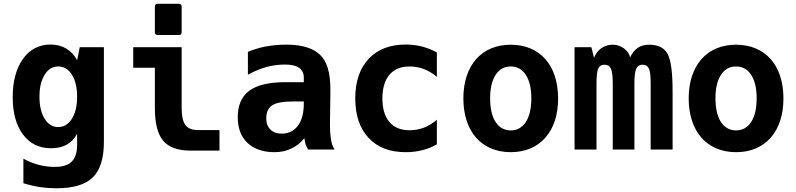

<svg xmlns="http://www.w3.org/2000/svg" viewBox="-20 -799 4254 1026"><path d="M282.2 207C372.6 207 436.5 187.5 476.1 148.9C515.6 109.9 535.2 46.4 535.2 -41V-546.9H406.2L392.1 -477.1C377.9 -503.9 358.9 -524.4 334.5 -539.1C310.1 -553.7 282.7 -561 250 -561C189.5 -561 139.6 -535.6 103 -484.9C66.4 -434.1 47.9 -364.7 47.9 -279.8C47.9 -194.8 66.4 -128.9 103 -80.1C139.6 -31.2 189 -6.8 252.4 -6.8C284.7 -6.8 313.5 -13.2 336.4 -25.9C359.4 -38.6 377.9 -58.1 392.1 -84V-24.9C392.1 15.6 382.3 45.4 363.3 64.5C344.2 83.5 315.4 92.8 271.5 92.8C245.1 92.8 215.3 89.4 187.5 82C161.1 75.2 131.8 64 105 48.8V180.2C135.3 189.5 165 196.3 194.3 200.7C223.6 205.1 253.9 207 282.2 207ZM291 -120.1C260.3 -120.1 236.8 -135.3 218.8 -164.1C200.2 -193.4 190.9 -232.9 190.9 -282.2C190.9 -331.5 200.2 -370.6 218.8 -399.9C236.8 -428.7 260.3 -443.8 291 -443.8C321.3 -443.8 345.7 -429.2 364.3 -399.9C383.3 -369.6 392.1 -329.6 392.1 -281.7C392.1 -231.4 382.3 -193.4 364.3 -164.6C345.7 -134.8 321.3 -120.1 291 -120.1Z M822.3 -611.8H936C945.3 -611.8 950.7 -617.2 950.7 -626.5V-764.2C950.7 -773.4 945.3 -778.8 936 -778.8H822.3C813 -778.8 807.6 -773.4 807.6 -764.2V-626.5C807.6 -617.2 813 -611.8 822.3 -611.8ZM998.5 5.9H1152.8V-104H1038.6C1006.8 -104 983.9 -112.8 970.7 -130.9C957.5 -148.9 950.7 -179.2 950.7 -222.2V-546.9H691.9V-437H807.6V-222.2C807.6 -140.6 822.3 -82 852.1 -46.9C881.8 -11.7 930.7 5.9 998.5 5.9Z M1445.3 14.2C1481.9 14.2 1509.8 7.8 1537.1 -5.4C1564.9 -18.6 1588.4 -37.1 1606.4 -61C1607.9 -47.9 1610.8 -34.7 1612.8 -28.3C1615.2 -21.5 1620.6 -9.8 1626.5 0H1768.1C1763.2 -7.3 1757.3 -18.6 1754.4 -28.3C1752.4 -34.7 1749.5 -47.9 1747.6 -61C1746.6 -69.3 1745.1 -83.5 1744.1 -96.2C1743.7 -105 1743.2 -120.1 1743.2 -133.8C1743.2 -157.2 1745.6 -278.3 1745.6 -314.5C1745.6 -415.5 1726.6 -470.7 1690.9 -505.4C1657.2 -538.1 1601.6 -560.5 1510.7 -560.5C1468.3 -560.5 1427.2 -555.7 1400.9 -550.8C1368.7 -544.9 1331.5 -533.2 1304.7 -522V-399.9C1339.4 -418.9 1374.5 -433.1 1405.3 -441.4C1437 -449.7 1471.2 -454.1 1502 -454.1C1535.6 -454.1 1561.5 -448.7 1578.6 -436.5C1594.2 -425.3 1603.5 -407.7 1603.5 -383.8V-359.9H1504.4C1418 -359.9 1354 -344.7 1312.5 -314.5C1270 -283.2 1250.5 -234.9 1250.5 -172.9C1250.5 -113.8 1268.1 -67.9 1302.7 -35.2C1337.4 -2.4 1386.7 14.2 1445.3 14.2ZM1485.4 -85C1459 -85 1439.5 -92.3 1424.8 -106.9C1410.2 -121.6 1402.8 -140.6 1402.8 -167C1402.8 -198.7 1413.6 -222.7 1434.6 -236.3C1455.6 -250 1493.2 -256.8 1546.4 -256.8H1603.5V-247.1C1603.5 -195.8 1593.3 -156.2 1572.3 -127.9C1551.3 -99.1 1521.5 -85 1485.4 -85Z M2148.9 14.2C2182.6 14.2 2209.5 10.3 2236.8 3.4C2264.2 -3.4 2288.6 -12.7 2314.5 -27.8V-159.2C2291.5 -138.7 2266.6 -125 2246.1 -117.2C2222.2 -107.9 2195.8 -103 2168.5 -103C2121.6 -103 2085.9 -117.7 2061 -147C2036.1 -176.3 2023.4 -218.3 2023.4 -272.9C2023.4 -327.6 2036.1 -369.6 2061 -399.4C2085 -427.7 2119.6 -443.8 2168 -443.8C2195.8 -443.8 2223.1 -438.5 2246.1 -429.7C2269 -420.9 2293.5 -406.2 2314.5 -388.2V-519C2287.6 -533.2 2260.3 -543.9 2233.4 -550.8C2206.1 -557.6 2178.2 -561 2147.5 -561C2064.5 -561 1998 -535.6 1950.2 -484.9C1902.3 -433.6 1878.4 -363.3 1878.4 -272.9C1878.4 -183.1 1902.3 -112.8 1949.7 -62C1997.1 -11.2 2062.5 14.2 2148.9 14.2Z M2709.5 14.2C2788.6 14.2 2851.6 -14.6 2894.5 -63.5C2939.5 -114.7 2962.4 -186 2962.4 -272.9C2962.4 -364.7 2936.5 -435.5 2894 -483.4C2851.6 -531.2 2788.6 -560.1 2709 -560.1C2632.8 -560.1 2569.3 -533.7 2524.4 -482.9C2479.5 -432.1 2456.1 -359.9 2456.1 -273.4C2456.1 -188 2479 -114.3 2524.4 -63C2564.9 -17.1 2627 14.2 2709.5 14.2ZM2709 -102.1C2675.3 -102.1 2647.5 -117.7 2628.4 -147C2608.9 -177.2 2599.1 -220.2 2599.1 -273.4C2599.1 -326.7 2608.9 -368.7 2628.4 -398.9C2646.5 -426.8 2672.9 -443.8 2709 -443.8C2742.2 -443.8 2770 -429.7 2790 -398.9C2809.6 -368.7 2819.3 -326.7 2819.3 -273.4C2819.3 -220.2 2809.6 -177.2 2790 -147C2770.5 -117.2 2742.7 -102.1 2709 -102.1Z M3050.3 0H3167.5V-351.1C3167.5 -391.6 3170.4 -418.9 3176.8 -432.6C3183.1 -446.3 3194.3 -453.1 3210.4 -453.1C3226.6 -453.1 3238.3 -446.3 3244.6 -432.1C3251 -418 3254.4 -391.1 3254.4 -351.1V0H3370.1V-351.1C3370.1 -392.1 3373.5 -418 3379.9 -431.6C3385.7 -444.8 3395.5 -453.1 3414.1 -453.1C3430.7 -453.1 3441.4 -446.3 3447.8 -432.1C3454.1 -418 3457 -394 3457 -351.1V0H3574.2V-308.1C3574.2 -409.2 3565.9 -477.1 3547.4 -511.2C3530.8 -542 3498 -560.1 3450.7 -560.1C3424.8 -560.1 3404.8 -554.7 3388.2 -543.5C3371.6 -532.2 3357.9 -515.1 3347.2 -492.2C3343.3 -511.2 3332 -527.3 3314 -540.5C3295.9 -553.7 3275.4 -560.1 3253.9 -560.1C3230.5 -560.1 3209.5 -552.7 3193.4 -541.5C3175.3 -528.8 3162.6 -511.7 3154.3 -490.2L3140.1 -546.9H3050.3Z M3913.6 14.2C3992.7 14.2 4055.7 -14.6 4098.6 -63.5C4143.6 -114.7 4166.5 -186 4166.5 -272.9C4166.5 -364.7 4140.6 -435.5 4098.1 -483.4C4055.7 -531.2 3992.7 -560.1 3913.1 -560.1C3836.9 -560.1 3773.4 -533.7 3728.5 -482.9C3683.6 -432.1 3660.2 -359.9 3660.2 -273.4C3660.2 -188 3683.1 -114.3 3728.5 -63C3769 -17.1 3831.1 14.2 3913.6 14.2ZM3913.1 -102.1C3879.4 -102.1 3851.6 -117.7 3832.5 -147C3813 -177.2 3803.2 -220.2 3803.2 -273.4C3803.2 -326.7 3813 -368.7 3832.5 -398.9C3850.6 -426.8 3877 -443.8 3913.1 -443.8C3946.3 -443.8 3974.1 -429.7 3994.1 -398.9C4013.7 -368.7 4023.4 -326.7 4023.4 -273.4C4023.4 -220.2 4013.7 -177.2 3994.1 -147C3974.6 -117.2 3946.8 -102.1 3913.1 -102.1Z"/></svg>

Font: Hack
Style: Bold
Weight: 700
Monospace: yes
Designer: Christopher Simpkins
Foundry: Christopher Simpkins
Version: Version 2.010